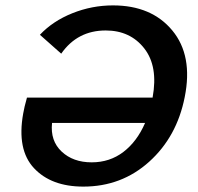

<svg xmlns="http://www.w3.org/2000/svg" viewBox="-20 -685 735 712"><path d="M399 -665Q542 -665 619 -572Q696 -479 665 -325Q636 -178 533.5 -85.5Q431 7 289 7Q170 7 106 -61.5Q42 -130 66 -264Q70 -288 80 -323H546V-324Q567 -439 515 -505.5Q463 -572 372 -572Q267 -572 207 -486L128 -556Q176 -607 248.5 -636Q321 -665 399 -665ZM320 -83Q387 -83 437.5 -121.5Q488 -160 518 -229H173Q166 -163 208.5 -123Q251 -83 320 -83Z"/></svg>

Font: EauTest
Style: Bold Italic
Weight: 700
Italic angle: -12°
Designer: Christian Thalmann (Catharsis Fonts)
Version: Version 0.001;PS 000.001;hotconv 1.0.88;makeotf.lib2.5.64775